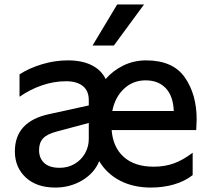

<svg xmlns="http://www.w3.org/2000/svg" viewBox="-20 -832 951 865"><path d="M47 -150Q47 -285 202 -318L380 -357V-381Q380 -423 353 -444.5Q326 -466 278 -466Q223 -466 169 -447.5Q115 -429 68 -396V-497Q111 -525 169 -542.5Q227 -560 286 -560Q349 -560 392.5 -538.5Q436 -517 456 -476Q490 -515 537 -537.5Q584 -560 638 -560Q759 -560 812.5 -483.5Q866 -407 866 -294Q866 -278 864 -246H483Q489 -168 538 -124.5Q587 -81 673 -81Q722 -81 763.5 -96Q805 -111 848 -144V-43Q812 -15 763.5 -1Q715 13 660 13Q581 13 521 -18Q461 -49 427 -106Q405 -52 350.5 -19.5Q296 13 229 13Q145 13 96 -32.5Q47 -78 47 -150ZM249 -76Q286 -76 316 -93.5Q346 -111 363 -141Q380 -171 380 -206V-278L234 -239Q192 -228 174 -208.5Q156 -189 156 -156Q156 -119 179.5 -97.5Q203 -76 249 -76ZM763 -332Q760 -400 726.5 -435Q693 -470 636 -470Q579 -470 538.5 -432Q498 -394 486 -332ZM508 -812H629L493 -627H397Z"/></svg>

Font: Application Medium
Style: Regular
Weight: 500
Designer: Wei Huang
Foundry: Wei Huang
Version: Version 0.012